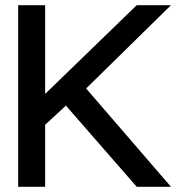

<svg xmlns="http://www.w3.org/2000/svg" viewBox="-20 -720 709 740"><path d="M154 -239V0H50V-700H154V-358L507 -700H639L312 -379L639 0H507L234 -313Z"/></svg>

Font: Edgecutting Lite Sharp
Style: Medium
Weight: 500
Designer: RandomMaerks (Nguyen Gia Bao)
Version: Version 1.0